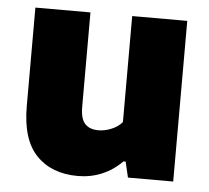

<svg xmlns="http://www.w3.org/2000/svg" viewBox="-45 -596 712 653"><g transform="rotate(5 311.0 -269.0)"><path d="M50 -212.5V-548.5H238V-226Q238 -185.5 253.8 -168.5Q269.5 -151.5 299.5 -151.5Q321.5 -151.5 344 -160.8Q366.5 -170 380.5 -186.5V-548.5H568.5V0H414L401.5 -53.5H394Q363.5 -22.5 325.2 -6.5Q287 9.5 243.5 9.5Q154 9.5 102 -44.2Q50 -98 50 -212.5Z"/></g></svg>

Font: Encode Sans ExtraBold
Style: Regular
Weight: 800
Designer: Multiple Designers
Foundry: Impallari Type
Version: Version 2.000